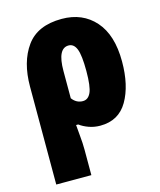

<svg xmlns="http://www.w3.org/2000/svg" viewBox="-119 -648 808 972"><g transform="rotate(-15 285.5 -161.5)"><path d="M296 -424Q324 -424 337 -391Q350 -358 350 -276Q350 -195 336 -164Q322 -133 294 -133Q260 -133 238 -163V-306Q238 -424 296 -424ZM537 -276Q537 -415 471.5 -489Q406 -563 297 -563Q170 -563 112 -482.5Q54 -402 54 -273V240H238V107Q238 72 234 33Q230 -6 229 -25H240Q260 -10 288 0Q316 10 347 10Q444 10 490.5 -70Q537 -150 537 -276Z"/></g></svg>

Font: Noto Sans Display SemiCondensed Black
Style: Regular
Weight: 900
Width: 4
Designer: Monotype Design Team
Foundry: Monotype Imaging Inc.
Version: Version 1.900